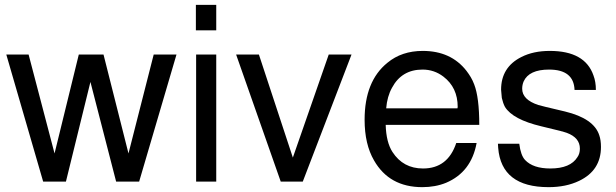

<svg xmlns="http://www.w3.org/2000/svg" viewBox="-20 -749 2540 792"><path d="M554 0H459L353 -411L252 0H158L6 -524H98L205 -116L305 -524H407L510 -116L614 -524H708Z M872 -524V0H789V-524ZM872 -729V-624H788V-729Z M1229 0H1138L954 -524H1048L1188 -99L1336 -524H1430Z M1571 -234Q1573 -162 1599 -122Q1643 -54 1725 -54Q1827 -54 1862 -159H1946Q1924 -39 1820 5Q1776 23 1722 23Q1586 23 1523 -87Q1484 -154 1484 -255Q1484 -414 1578 -490Q1637 -539 1724 -539Q1840 -539 1904 -457Q1914 -444 1922 -430.5Q1930 -417 1936 -401Q1957 -347 1957 -234ZM1867 -302 1868 -308Q1868 -388 1809 -433Q1771 -462 1723 -462Q1637 -462 1597 -387Q1577 -351 1573 -302Z M2350 -378Q2347 -462 2245 -462Q2162 -462 2140 -413Q2134 -399 2134 -383Q2134 -338 2200 -316L2231 -308L2311 -289Q2430 -260 2452 -191Q2459 -171 2459 -143Q2459 -46 2369 -3Q2315 23 2243 23Q2048 23 2035 -139L2034 -156H2122Q2128 -108 2146 -89Q2179 -54 2250 -54Q2333 -54 2362 -101Q2372 -115 2372 -136Q2372 -181 2318 -201L2299 -207H2298L2291 -209L2213 -228Q2095 -256 2063 -308Q2055 -323 2050 -345L2047 -379Q2047 -472 2131 -514Q2180 -539 2248 -539Q2393 -539 2428 -438Q2438 -412 2438 -378Z"/></svg>

Font: Ekushey Lalsalu
Style: Regular
Weight: 400
Designer: Al Mamun Sumon
Foundry: Al Mamun Sumon
Version: Version 1.0